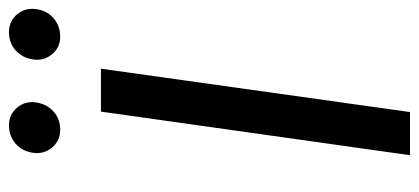

<svg xmlns="http://www.w3.org/2000/svg" viewBox="-273 -661 934 428"><g transform="rotate(-90 194.0 -447.0)"><path d="M158.2 0H62L159.2 -689H254.9ZM295.4 -878.9Q312 -894 336.4 -894Q360.8 -894 376 -876Q391.1 -857.9 387.7 -833.5Q384.3 -809.1 367.2 -794.4Q350.1 -779.8 326.2 -779.8Q302.2 -779.8 287.1 -797.9Q272 -815.9 275.4 -839.8Q278.8 -863.8 295.4 -878.9ZM87.9 -879.4Q105 -894 128.9 -894Q152.8 -894 168 -876Q183.1 -857.9 179.7 -834Q176.3 -810.1 159.7 -794.9Q143.1 -779.8 118.7 -779.8Q94.2 -779.8 79.1 -797.9Q64 -815.9 67.4 -840.3Q70.8 -864.7 87.9 -879.4Z"/></g></svg>

Font: FiraSans-Italic
Style: Italic
Weight: 400
Italic angle: -8°
Designer: Carrois Corporate & Edenspiekermann AG
Foundry: Carrois Corporate GbR & Edenspiekermann AG
Version: Version 3.106;PS 003.106;hotconv 1.0.70;makeotf.lib2.5.58329